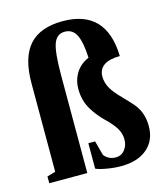

<svg xmlns="http://www.w3.org/2000/svg" viewBox="-107 -788 771 883"><g transform="rotate(-15 278.0 -347.0)"><path d="M262.2 -383.3Q262.2 -427.2 284.2 -461.2Q306.2 -495.1 344.7 -510.7Q341.8 -583.5 324.7 -619.1Q307.6 -654.8 269.5 -654.8Q231.9 -654.8 217 -615.5Q202.1 -576.2 202.1 -464.8V0H21V-32.2L61 -43.9V-464.8Q61 -587.4 113.3 -645.8Q165.5 -704.1 272.5 -704.1Q480 -704.1 485.8 -481Q435.5 -481 409.7 -462.9Q383.8 -444.8 383.8 -410.6Q383.8 -383.3 397.2 -357.7Q410.6 -332 445.8 -296.4Q488.8 -252.9 502.9 -232.7Q517.1 -212.4 524.2 -188Q531.2 -163.6 531.2 -135.3Q531.2 -67.9 485.8 -29.1Q440.4 9.8 361.3 9.8Q328.1 9.8 292.2 3.4Q256.3 -2.9 242.2 -10.3V-131.3H274.4L293 -62Q314 -35.6 347.2 -35.6H352.1Q376 -36.6 391.6 -56.9Q407.2 -77.1 407.2 -105.5Q407.2 -133.8 392.1 -158.9Q377 -184.1 340.8 -218.8Q320.3 -238.8 299.8 -267.6Q279.3 -296.4 270.8 -324.2Q262.2 -352.1 262.2 -383.3Z"/></g></svg>

Font: Liberation Serif
Style: Bold
Weight: 700
Designer: Steve Matteson
Foundry: Ascender Corporation
Version: Version 2.1.5